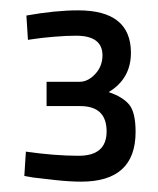

<svg xmlns="http://www.w3.org/2000/svg" viewBox="-20 -819 305 371"><path d="M31 -789Q87 -799 131 -799Q233 -799 233 -717Q233 -667 190 -641Q217 -632 229.5 -617Q242 -602 242 -564Q242 -468 137 -468Q115 -468 87.5 -471Q60 -474 44 -476L27 -479L30 -526Q86 -518 132 -518Q186 -518 186 -565Q186 -614 135 -614H70V-661H134Q150 -661 164 -676Q178 -691 178 -712Q178 -750 127 -750Q108 -750 84.5 -748Q61 -746 48 -744L34 -742Z"/></svg>

Font: TitilliumText22L Lt
Style: Thin
Weight: 300
Designer: Campivisivi
Foundry: Campivisivi
Version: 1.000